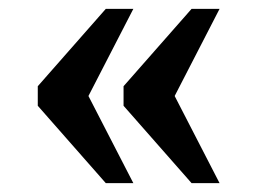

<svg xmlns="http://www.w3.org/2000/svg" viewBox="-20 -486 579 432"><path d="M411 -74 258 -248V-292L411 -466H474L373 -270L474 -74ZM218 -74 65 -248V-292L218 -466H280L179 -270L280 -74Z"/></svg>

Font: Noto Serif Bengali SemiBold
Style: Regular
Weight: 600
Version: Version 2.003